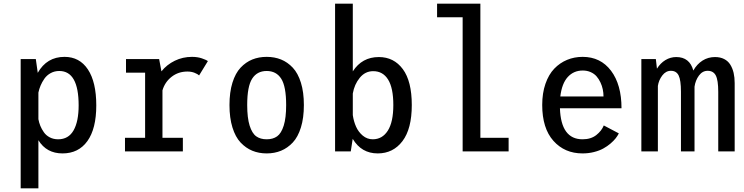

<svg xmlns="http://www.w3.org/2000/svg" viewBox="-20 -820 4030 1040"><path d="M92 -500H174L184.5 -425.5Q233.5 -512 329.5 -512Q411 -512 456.2 -443.8Q501.5 -375.5 501.5 -249Q501.5 -123 453.5 -56Q405.5 11 318.5 11Q232 11 188 -60.5V200H92ZM301 -435.5Q275.5 -435.5 254.5 -424Q233.5 -412.5 220.5 -393.8Q207.5 -375 199.8 -356.5Q192 -338 188 -318.5V-174.5Q191.5 -155.5 198.5 -138.2Q205.5 -121 217.5 -103.8Q229.5 -86.5 249.5 -76Q269.5 -65.5 295 -65.5Q351 -65.5 378.5 -113.8Q406 -162 406 -249Q406 -435.5 301 -435.5Z M860 -73.5H970.5V0H657V-73.5H766V-426.5H662.5V-500H842L854.5 -433.5Q883.5 -470 926.8 -491Q970 -512 1020 -512Q1049.5 -512 1073.2 -504Q1097 -496 1106 -489L1058.5 -411.5Q1051.5 -418.5 1034.2 -425.5Q1017 -432.5 995 -432.5Q946 -432.5 909.5 -404Q873 -375.5 860 -330.5Z M1502.2 -3.5Q1467 11 1424.5 11Q1382 11 1346.8 -3.5Q1311.5 -18 1283.2 -48Q1255 -78 1239 -129.8Q1223 -181.5 1223 -251Q1223 -320.5 1239 -372Q1255 -423.5 1283.2 -453.5Q1311.5 -483.5 1346.8 -497.8Q1382 -512 1424.5 -512Q1467 -512 1502.2 -497.8Q1537.5 -483.5 1565.8 -453.5Q1594 -423.5 1610 -372Q1626 -320.5 1626 -251Q1626 -181.5 1610 -129.8Q1594 -78 1565.8 -48Q1537.5 -18 1502.2 -3.5ZM1530 -251Q1530 -352 1503.2 -393.8Q1476.5 -435.5 1424.5 -435.5Q1372.5 -435.5 1345.8 -393.8Q1319 -352 1319 -251Q1319 -181.5 1332.2 -139.5Q1345.5 -97.5 1368 -81.5Q1390.5 -65.5 1424.5 -65.5Q1458.5 -65.5 1481 -81.5Q1503.5 -97.5 1516.8 -139.5Q1530 -181.5 1530 -251Z M1795 0V-800H1891V-433.5Q1941 -511 2032 -511Q2113.5 -511 2162 -445.5Q2210.5 -380 2210.5 -251Q2210.5 -122 2160 -55.5Q2109.5 11 2026 11Q1937.5 11 1890.5 -68L1880 0ZM2001.5 -434.5Q1958 -434.5 1928.8 -398.8Q1899.5 -363 1891 -313.5V-196.5Q1896 -162 1908.8 -133.5Q1921.5 -105 1945.2 -85.2Q1969 -65.5 1999 -65.5Q2051 -65.5 2080.8 -112.5Q2110.5 -159.5 2110.5 -251Q2110.5 -343.5 2082.2 -389Q2054 -434.5 2001.5 -434.5Z M2582 -73.5H2735V0H2486V-726.5H2347.5V-800H2582Z M3332 -97.5Q3325.5 -84.5 3315 -71Q3304.5 -57.5 3287 -42.5Q3269.5 -27.5 3248.2 -15.8Q3227 -4 3197.5 3.5Q3168 11 3135.5 11Q3038.5 11 2977.8 -57Q2917 -125 2917 -251.5Q2917 -315.5 2934.5 -366Q2952 -416.5 2982.2 -448Q3012.5 -479.5 3051.8 -495.8Q3091 -512 3136 -512Q3233 -512 3289.8 -436.8Q3346.5 -361.5 3346.5 -233.5H3013Q3018.5 -65.5 3135.5 -65.5Q3181 -65.5 3210 -88.5Q3239 -111.5 3250.5 -140.5ZM3136.5 -438Q3087.5 -438 3055.5 -403Q3023.5 -368 3015 -297.5H3249Q3249 -317 3245 -336.2Q3241 -355.5 3232.2 -374Q3223.5 -392.5 3211 -406.8Q3198.5 -421 3179.2 -429.5Q3160 -438 3136.5 -438Z M3454 0V-500H3532.5L3538.5 -448Q3557 -478 3584.2 -494.5Q3611.5 -511 3643 -511Q3715.5 -511 3735.5 -438Q3755 -472.5 3785.2 -491.8Q3815.5 -511 3853 -511Q3881.5 -511 3902.5 -500.2Q3923.5 -489.5 3935.8 -469.8Q3948 -450 3953.8 -425.2Q3959.5 -400.5 3959.5 -370V0H3870.5V-322.5Q3870.5 -386 3857.2 -411.2Q3844 -436.5 3813 -436.5Q3785 -436.5 3766 -410.8Q3747 -385 3742 -350.5V0H3668.5V-323Q3668.5 -386 3656 -411.2Q3643.5 -436.5 3614 -436.5Q3586.5 -436.5 3567.2 -411Q3548 -385.5 3543.5 -354.5V0Z"/></svg>

Font: League Mono Narrow
Style: Regular
Weight: 400
Width: 3
Designer: Tyler Finck
Foundry: The League of Moveable Type / Tyler Finck
Version: Version 2.210